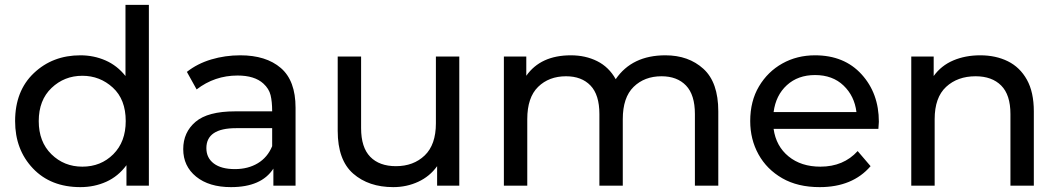

<svg xmlns="http://www.w3.org/2000/svg" viewBox="-20 -762 4350 788"><path d="M310 6Q188 6 115 -71Q42 -148 42 -265Q42 -389 119 -462Q196 -535 310 -535Q365 -535 413 -514Q461 -493 495 -450V-742H591V0H499V-84Q465 -38 416 -16Q367 6 310 6ZM318 -78Q394 -78 445 -129Q496 -180 496 -265Q496 -354 443 -402.5Q390 -451 318 -451Q244 -451 191.5 -401Q139 -351 139 -265Q139 -180 191 -129Q243 -78 318 -78Z M928 6Q838 6 785 -37Q732 -80 732 -150Q732 -219 782.5 -262Q833 -305 945 -305H1097Q1097 -345 1090.5 -371.5Q1084 -398 1061 -419Q1025 -452 955 -452Q861 -452 787 -395L747 -467Q790 -501 847 -518Q904 -535 966 -535Q1072 -535 1132.5 -483Q1193 -431 1193 -320V0H1102V-70Q1053 6 928 6ZM944 -68Q998 -68 1038 -92Q1078 -116 1097 -162V-236H949Q827 -236 827 -154Q827 -114 857.5 -91Q888 -68 944 -68Z M1594 6Q1493 6 1429.5 -49.5Q1366 -105 1366 -225V-530H1462V-236Q1462 -157 1499.5 -118.5Q1537 -80 1605 -80Q1677 -80 1723 -124Q1769 -168 1769 -256V-530H1865V0H1774V-80Q1744 -38 1696.5 -16Q1649 6 1594 6Z M2928 0H2832V-294Q2832 -373 2795.5 -411Q2759 -449 2695 -449Q2625 -449 2580.5 -405.5Q2536 -362 2536 -273V0H2440V-294Q2440 -373 2403.5 -411Q2367 -449 2303 -449Q2233 -449 2188.5 -405.5Q2144 -362 2144 -273V0H2048V-530H2140V-451Q2199 -535 2323 -535Q2383 -535 2431 -511Q2479 -487 2507 -437Q2574 -535 2711 -535Q2806 -535 2867 -479.5Q2928 -424 2928 -305Z M3344 6Q3254 6 3190.5 -30.5Q3127 -67 3093 -128.5Q3059 -190 3059 -265Q3059 -347 3095 -407.5Q3131 -468 3191 -501.5Q3251 -535 3325 -535Q3445 -535 3516 -457Q3587 -379 3587 -262L3585 -233H3155Q3165 -162 3216.5 -120Q3268 -78 3347 -78Q3442 -78 3500 -142L3553 -80Q3479 6 3344 6ZM3495 -302Q3487 -368 3442 -411Q3397 -454 3325 -454Q3255 -454 3209.5 -412.5Q3164 -371 3155 -302Z M4223 0H4127V-294Q4127 -373 4089 -411Q4051 -449 3984 -449Q3910 -449 3863 -405.5Q3816 -362 3816 -273V0H3720V-530H3812V-450Q3843 -493 3892.5 -514Q3942 -535 4003 -535Q4067 -535 4116.5 -510.5Q4166 -486 4194.5 -435Q4223 -384 4223 -305Z"/></svg>

Font: Argentum Novus
Style: Regular
Weight: 400
Designer: Julieta Ulanovsky
Foundry: Julieta Ulanovsky
Version: Version 7.20;July 27, 2021;FontCreator 13.0.0.2683 64-bit